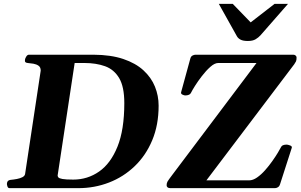

<svg xmlns="http://www.w3.org/2000/svg" viewBox="-20 -977 1563 997"><path d="M16.1 -24.9Q17.6 -41 34.7 -43Q50.8 -44.4 67.6 -47.6Q84.5 -50.8 96.7 -57.1Q108.9 -63.5 110.4 -74.2L191.4 -610.4Q191.4 -627.9 180.2 -635.7Q168.9 -643.6 153.3 -646.2Q137.7 -648.9 124 -649.9Q109.4 -651.4 109.4 -660.6Q109.4 -665 109.9 -668Q110.4 -673.3 116.2 -683.1Q122.1 -692.9 130.4 -692.9H465.3Q555.7 -692.4 620.1 -670.7Q684.6 -648.9 725.1 -611.6Q765.6 -574.2 784.7 -526.9Q803.7 -479.5 803.7 -428.2Q803.7 -328.1 770.5 -248.8Q737.3 -169.4 679.2 -113.8Q621.1 -58.1 545.9 -29.1Q470.7 0 386.7 0H29.3Q21.5 0 18.3 -9.8Q15.1 -19.5 16.1 -24.9ZM279.3 -65.9Q279.3 -60.5 283.2 -55.7Q287.1 -50.8 304.2 -47.6Q321.3 -44.4 360.4 -44.4Q434.6 -44.4 494.6 -86.2Q554.7 -127.9 590.1 -215.6Q625.5 -303.2 625.5 -441.4Q625.5 -526.4 598.9 -571.3Q572.3 -616.2 525.6 -633.1Q479 -649.9 418 -649.9H367.7ZM845.2 -15.1Q845.2 -26.4 850.1 -34.7Q855 -43 873.5 -67.4L1312 -649.9H1113.3Q1094.7 -649.9 1072.3 -629.9Q1049.8 -609.9 1028.6 -582.3Q1007.3 -554.7 992.2 -530.5Q977.1 -506.3 973.1 -497.6Q968.8 -488.3 960.9 -484.9Q953.1 -481.4 941.9 -481.4Q936.5 -481.4 927.5 -485.6Q918.5 -489.7 920.4 -498L968.3 -672.9Q971.2 -684.1 979.5 -688.5Q987.8 -692.9 995.1 -692.9H1503.4Q1509.3 -692.9 1514.6 -689Q1520 -685.1 1520 -678.2Q1520 -664.6 1516.8 -658Q1513.7 -651.4 1507.8 -643.1L1051.8 -40.5H1273.9Q1293.5 -40.5 1314.9 -55.4Q1336.4 -70.3 1356.7 -93.3Q1377 -116.2 1394 -140.4Q1411.1 -164.6 1422.6 -183.8Q1434.1 -203.1 1437.5 -210Q1441.9 -219.7 1449.7 -222.9Q1457.5 -226.1 1468.8 -226.1Q1474.1 -226.1 1485.8 -221.9Q1497.6 -217.8 1495.1 -209.5L1434.1 -20Q1430.7 -9.3 1422.9 -4.6Q1415 0 1407.7 0H864.3Q855 0 850.1 -4.2Q845.2 -8.3 845.2 -15.1ZM1267.1 -764.2Q1242.2 -764.2 1229 -771.2Q1215.8 -778.3 1210 -789.1L1116.2 -957H1188.5L1281.7 -860.8L1405.8 -957H1475.6L1332.5 -793.5Q1322.3 -782.2 1307.4 -773.2Q1292.5 -764.2 1267.1 -764.2Z"/></svg>

Font: Gelasio
Style: Italic
Weight: 400
Italic angle: -8.5°
Designer: Eben Sorkin
Foundry: Eben Sorkin
Version: Version 1.008